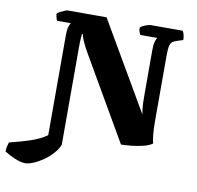

<svg xmlns="http://www.w3.org/2000/svg" viewBox="-205 -802 1128 1101"><g transform="rotate(10 359.5 -251.5)"><path d="M12 201Q-14 201 -50 185.5Q-86 170 -110 154Q-110 140 -106.5 124Q-103 108 -100 100Q-37 85 19 66.5Q75 48 115 20V-564Q115 -596 121 -613.5Q127 -631 131 -635H52Q48 -640 45 -651Q42 -662 41 -675Q46 -681 58.5 -687.5Q71 -694 83.5 -699Q96 -704 101 -704H327L626 -191Q622 -212 620 -236.5Q618 -261 618 -311V-563Q618 -596 623.5 -615Q629 -634 635 -638H535Q532 -643 528 -654Q524 -665 524 -678Q528 -684 540 -690Q552 -696 565 -700Q578 -704 584 -704H770Q775 -698 779 -683.5Q783 -669 783 -652L751 -642Q735 -637 724.5 -630.5Q714 -624 709 -606Q704 -588 704 -550V-170Q704 -114 708 -80.5Q712 -47 716 -38Q698 -24 664 -15.5Q630 -7 594.5 -3.5Q559 0 535 0L258 -478Q232 -523 221 -549.5Q210 -576 210 -585H205Q204 -576 202.5 -558.5Q201 -541 201 -510V59Q192 85 169.5 110.5Q147 136 118 156.5Q89 177 60.5 189Q32 201 12 201Z"/></g></svg>

Font: Texturina Medium 12pt Black
Style: Regular
Weight: 900
Version: Version 1.002